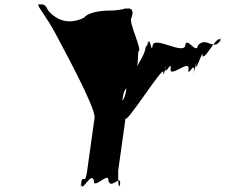

<svg xmlns="http://www.w3.org/2000/svg" viewBox="-20 -873 1114 879"><path d="M239 -710C268 -654 419 -379 413 -334L378 -84C369 -21 358 -84 350 -28C344 17 358 -72 352 -27C357 9 398 -91 410 -46C404 -1 482 -91 476 -46C488 -1 537 -82 529 -27C523 18 536 -73 530 -28C516 7 524 -111 520 -84L555 -334C549 -289 734 -586 728 -541C725 -501 748 -607 740 -567C734 -522 743 -610 737 -565C732 -516 767 -603 761 -558C755 -513 849 -603 843 -558C837 -512 872 -598 868 -548C862 -503 876 -595 870 -550C862 -510 883 -615 878 -576C872 -531 913 -661 907 -616C922 -600 975 -721 992 -688C986 -643 996 -736 990 -691C960 -633 926 -710 886 -665C880 -620 834 -710 828 -665C822 -620 685 -710 679 -665C673 -619 666 -715 658 -674C652 -629 660 -717 654 -672C649 -623 656 -699 645 -648C639 -603 535 -469 558 -469C559 -442 538 -398 541 -419C547 -464 555 -464 582 -504C620 -564 608 -612 614 -639C634 -639 568 -772 581 -790C591 -813 588 -830 573 -834H551C548 -830 505 -825 498 -825C470 -825 390 -824 365 -792C299 -760 244 -776 202 -823C185 -855 183 -853 155 -853C153 -839 192 -800 239 -710Z"/></svg>

Font: Hussar Przerywany
Style: Obl
Weight: 400
Foundry: Cannot Into Space Fonts
Version: Version 0.982